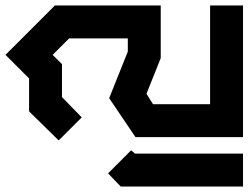

<svg xmlns="http://www.w3.org/2000/svg" viewBox="-46 -500 906 700"><path d="M154 -480H540V-288L488 -158L512 -120H720V-480H840V0H448L352 -142L420 -312V-360H206L146 -300L180 -266V-146L252 -72L168 12L60 -94V-214L-26 -300ZM432 48 446 60H840V180H394L348 132Z"/></svg>

Font: SOV_raksil
Style: bold
Weight: 700
Version: Version 1.00